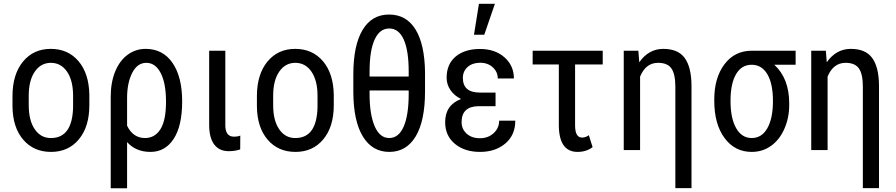

<svg xmlns="http://www.w3.org/2000/svg" viewBox="-20 -798 4766 1021"><path d="M132.8 -238.8Q132.8 -157.2 165 -110.4Q197.3 -63.5 251 -64Q365.2 -64 368.7 -229V-288.6Q368.7 -370.1 336.4 -417Q304.2 -463.9 250.5 -463.9Q197.3 -463.9 165 -417Q132.8 -370.1 132.8 -289.1ZM46.4 -288.6Q46.9 -403.3 102.5 -470.7Q158.2 -538.1 250 -538.1Q341.8 -538.1 397.5 -472.7Q453.1 -407.2 455.1 -294.4V-238.8Q455.1 -124 399.4 -57.1Q343.8 9.8 251.5 9.8Q159.2 9.8 103.5 -55.2Q47.9 -120.1 46.4 -231Z M751 -64Q803.7 -64 833.3 -111.1Q862.8 -158.2 862.8 -256.8Q862.8 -355.5 834.5 -409.7Q806.2 -463.9 758.3 -463.9Q710.4 -463.9 683.1 -410.6Q655.8 -357.4 655.8 -275.9V-129.4Q687.5 -64 751 -64ZM754.4 -538.1Q846.2 -538.1 897.5 -463.4Q948.7 -388.7 948.7 -258.8Q948.7 -128.9 903.6 -59.6Q858.4 9.8 780.3 9.8Q702.1 9.8 655.8 -42.5V203.1H568.8V-283.7Q568.8 -359.9 592.5 -417.7Q616.2 -475.6 658.7 -506.8Q701.2 -538.1 754.4 -538.1Z M1178.2 -528.3V-128.4Q1179.7 -71.3 1223.6 -71.3Q1246.1 -71.3 1257.8 -77.1L1257.3 -3.4Q1229.5 5.9 1196.3 5.9Q1146 5.9 1119.1 -29.8Q1092.3 -65.4 1092.3 -134.3V-528.3Z M1432.6 -238.8Q1432.6 -157.2 1464.8 -110.4Q1497.1 -63.5 1550.8 -64Q1665 -64 1668.5 -229V-288.6Q1668.5 -370.1 1636.2 -417Q1604 -463.9 1550.3 -463.9Q1497.1 -463.9 1464.8 -417Q1432.6 -370.1 1432.6 -289.1ZM1346.2 -288.6Q1346.7 -403.3 1402.3 -470.7Q1458 -538.1 1549.8 -538.1Q1641.6 -538.1 1697.3 -472.7Q1752.9 -407.2 1754.9 -294.4V-238.8Q1754.9 -124 1699.2 -57.1Q1643.6 9.8 1551.3 9.8Q1459 9.8 1403.3 -55.2Q1347.7 -120.1 1346.2 -231Z M2153.3 -316.9H1945.3V-297.9Q1945.3 -189.5 1972.4 -126.7Q1999.5 -64 2049.8 -64Q2100.1 -64 2126.7 -125Q2153.3 -186 2153.3 -298.3ZM1945.3 -391.1H2153.3V-418Q2153.3 -528.8 2127 -587.6Q2100.6 -646.5 2049.8 -646.5Q1999 -646.5 1972.2 -587.6Q1945.3 -528.8 1945.3 -418ZM2240.2 -312.5Q2240.2 -155.8 2190.7 -73Q2141.1 9.8 2050.3 9.8Q1959.5 9.8 1909.4 -72.5Q1859.4 -154.8 1858.9 -309.1V-402.8Q1858.9 -556.6 1908 -638.7Q1957 -720.7 2048.8 -720.7Q2140.6 -720.7 2189.5 -641.6Q2238.3 -562.5 2240.2 -414.1Z M2434.6 -148.4Q2434.6 -111.3 2461.9 -86.9Q2489.3 -62.5 2532.7 -63Q2575.7 -63 2605 -89.8Q2634.3 -116.7 2634.3 -156.2H2720.2Q2720.2 -80.1 2667.5 -35.2Q2614.7 9.8 2532.7 9.8Q2450.7 9.8 2398.9 -33.2Q2347.2 -76.2 2347.2 -148.4Q2347.2 -239.3 2431.6 -271.5Q2396 -289.1 2375.5 -318.8Q2355 -348.6 2355 -384.3Q2355 -457 2402.8 -497.1Q2450.7 -537.1 2530.8 -537.6Q2610.8 -538.1 2661.6 -494.1Q2712.4 -450.2 2712.9 -380.9H2627Q2627 -415.5 2600.6 -439.9Q2574.2 -464.4 2532.7 -464.4Q2491.2 -463.9 2466.3 -441.4Q2441.4 -418.9 2441.4 -383.8Q2441.4 -305.7 2531.7 -305.7H2615.2V-233.4H2524.4Q2434.6 -231.9 2434.6 -148.4ZM2526.9 -777.8H2611.8L2555.2 -613.3H2500.5Z M3185.1 -455.1H3038.1V-131.3Q3038.1 -66.4 3075.2 -66.4Q3094.2 -66.4 3111.3 -79.1L3131.3 -15.6Q3098.1 9.8 3051.3 9.8Q2954.6 9.8 2951.7 -126.5V-455.1H2812.5V-528.3H3185.1Z M3657.2 -344.2V202.6H3571.3V-337.4Q3571.3 -403.8 3550.5 -433.8Q3529.8 -463.9 3479.5 -463.9Q3414.1 -463.9 3383.8 -390.6V0H3296.9V-528.3H3374.5L3379.4 -466.8Q3429.2 -538.1 3507.3 -538.1Q3585.4 -538.1 3620.8 -490Q3656.2 -441.9 3657.2 -344.2Z M3894 -403.3Q3864.7 -353 3864.7 -261.2Q3864.7 -169.4 3894.5 -116.7Q3924.3 -64 3977.5 -64Q4030.8 -64 4060.5 -116.2Q4090.3 -168.5 4090.3 -260.7Q4090.3 -353 4060.5 -403.3Q4030.8 -453.6 3977.1 -453.6Q3923.3 -453.6 3894 -403.3ZM4210.9 -453.6H4097.7Q4176.8 -380.4 4176.8 -248.5V-239.7Q4176.8 -171.4 4151.1 -113Q4125.5 -54.7 4080.3 -22.5Q4035.2 9.8 3977.5 9.8Q3887.2 9.8 3832.8 -64.2Q3778.3 -138.2 3778.3 -261.7V-269Q3778.3 -384.3 3832.5 -456.3Q3886.7 -528.3 3978 -528.3H4210.9Z M4654.3 -344.2V202.6H4568.4V-337.4Q4568.4 -403.8 4547.6 -433.8Q4526.9 -463.9 4476.6 -463.9Q4411.1 -463.9 4380.9 -390.6V0H4293.9V-528.3H4371.6L4376.5 -466.8Q4426.3 -538.1 4504.4 -538.1Q4582.5 -538.1 4617.9 -490Q4653.3 -441.9 4654.3 -344.2Z"/></svg>

Font: RobotoCondensed-Regular
Style: Regular
Weight: 400
Designer: Google
Version: Version 2.001201; 2014